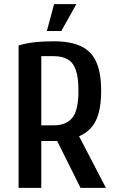

<svg xmlns="http://www.w3.org/2000/svg" viewBox="-20 -910 565 930"><path d="M70 0V-690Q108 -701 148 -705.5Q188 -710 240 -710Q322 -710 372.5 -686Q423 -662 446.5 -609.5Q470 -557 470 -470Q470 -403 457 -359Q444 -315 420 -289.5Q396 -264 363 -250L493 0H370L257 -227H180V0ZM180 -303H240Q300 -303 330 -339Q360 -375 360 -470Q360 -535 347 -571.5Q334 -608 307 -623Q280 -638 240 -638H180ZM207 -760 242 -890H350L277 -760Z"/></svg>

Font: Cuprum SemiBold
Style: Regular
Weight: 600
Designer: Jovanny Lemonad
Foundry: Jovanny Lemonad
Version: Version 3.000